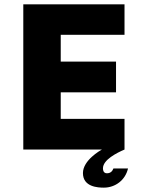

<svg xmlns="http://www.w3.org/2000/svg" viewBox="-20 -687 649 882"><path d="M501 87C497 97 490 109 471 109C452 109 453 88 453 86C453 47 517 15 552 0V-141H259V-263H513V-404H259V-527H552V-667H87V0H448C441 4 361 49 361 108C361 172 430 175 457 175C510 175 556 140 568 87Z"/></svg>

Font: Maven Pro
Style: Black
Weight: 900
Designer: Joe Prince
Foundry: Joe Prince
Version: Version 1.003